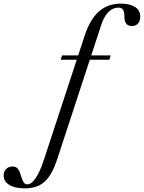

<svg xmlns="http://www.w3.org/2000/svg" viewBox="-242 -744 790 1054"><path d="M-107 290Q-160 290 -191 271Q-222 252 -222 219Q-222 197 -208 183.5Q-194 170 -173 170Q-155 170 -144.5 182Q-134 194 -126 224Q-118 249 -111 258.5Q-104 268 -93 268Q-77 268 -61.5 252.5Q-46 237 -30 205.5Q-14 174 1 127L224 -552Q253 -639 301.5 -681.5Q350 -724 422 -724Q471 -724 499.5 -705.5Q528 -687 528 -652Q528 -630 516 -615.5Q504 -601 481 -601Q462 -601 451.5 -613.5Q441 -626 441 -651Q441 -679 433.5 -690.5Q426 -702 407 -702Q388 -702 370.5 -691.5Q353 -681 339 -660.5Q325 -640 315 -611L73 127Q44 216 3.5 253Q-37 290 -107 290ZM91 -416 99 -440H207L199 -416ZM234 -416 242 -440H366L358 -416Z"/></svg>

Font: Baskervville
Style: Italic
Weight: 400
Italic angle: -18°
Designer: ANRT
Foundry: ANRT
Version: Version 1.100